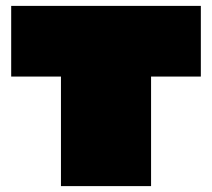

<svg xmlns="http://www.w3.org/2000/svg" viewBox="-20 -587 720 652"><path d="M18 -567H662V-327H493V45H187V-327H18Z"/></svg>

Font: ChangwonDangamAsac Bold
Style: Regular
Weight: 700
Designer: Choi Chi-young, Lee Youngbeen, Kim Jungjin, Yoon Jihee, Han Dohee
Foundry: YoonDesign Inc.
Version: Version 1.010;Build 20210623